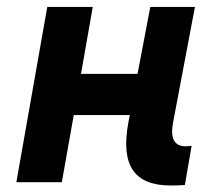

<svg xmlns="http://www.w3.org/2000/svg" viewBox="-20 -538 626 567"><path d="M28.3 0 119.6 -517.6H253.9L219.2 -319.8H386.2L423.8 -517.6H555.7L491.2 -176.8Q477.5 -106 528.3 -106Q536.6 -106 545.9 -107.4L525.9 8.3Q507.8 9.8 483.9 9.8Q402.8 9.8 372.1 -36.1Q341.3 -82 359.4 -178.2L363.3 -198.2H197.8L162.6 0Z"/></svg>

Font: Cascadia Code PL
Style: Bold Italic
Weight: 700
Italic angle: -10°
Monospace: yes
Designer: Aaron Bell
Foundry: Saja Typeworks
Version: Version 2404.023; ttfautohint (v1.8.4)